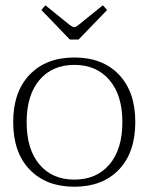

<svg xmlns="http://www.w3.org/2000/svg" viewBox="-20 -698 564 728"><path d="M137 -660 152 -678 246 -602Q257 -595 261 -595Q267 -595 276 -602L370 -678L386 -660L278 -548H245ZM30 -235Q30 -350 92.5 -415Q155 -480 262 -480Q369 -480 431 -415Q493 -350 493 -235Q493 -120 431 -55Q369 10 262 10Q155 10 92.5 -55Q30 -120 30 -235ZM444 -235Q444 -337 395 -394.5Q346 -452 262 -452Q178 -452 129.5 -394.5Q81 -337 81 -235Q81 -132 129.5 -74.5Q178 -17 262 -17Q346 -17 395 -74.5Q444 -132 444 -235Z"/></svg>

Font: Taviraj ExtraLight
Style: Regular
Weight: 275
Designer: Katatrad Team
Foundry: CadsonDemak
Version: Version 1.001